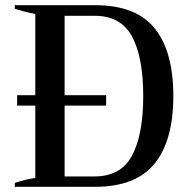

<svg xmlns="http://www.w3.org/2000/svg" viewBox="-20 -720 725 740"><path d="M648 -350Q648 -178 575.5 -89Q503 0 346 0H37V-15Q83 -30 116 -34V-313H46V-353H116V-666Q79 -673 37 -686V-700H347Q504 -700 576 -611Q648 -522 648 -350ZM532 -350Q532 -499 489 -579Q446 -659 346 -659H229V-353H389V-313H229V-40H344Q446 -40 489 -120.5Q532 -201 532 -350Z"/></svg>

Font: Trirong Medium
Style: Regular
Weight: 500
Designer: Katatrad Team
Foundry: CadsonDemak
Version: Version 1.001